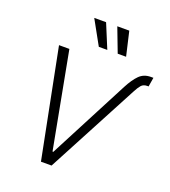

<svg xmlns="http://www.w3.org/2000/svg" viewBox="-168 -1086 1068 1207"><g transform="rotate(20 365.5 -482.0)"><path d="M172.6 -727.3 293.7 -84.9 298.7 -84.2 577.4 -619.7Q592.3 -648.4 607.4 -670.3Q622.5 -692.1 637.4 -707Q667.6 -737.2 714.1 -737.2H731.2L721.2 -676.1H712.4Q687.1 -676.1 672.9 -660.2Q665.8 -652 658.2 -640.1Q650.6 -628.2 642.4 -612.2L318.2 0H247.2L103.3 -727.3ZM407 -964.1H487.2L524.5 -802.9H468.4ZM332 -964.1 398.8 -802.9H342L252.8 -964.1Z"/></g></svg>

Font: Inter P Light
Style: Italic
Weight: 300
Italic angle: 9.39999°
Designer: Rasmus Andersson
Foundry: rsms
Version: Version 3.018;git-588b23468